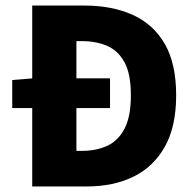

<svg xmlns="http://www.w3.org/2000/svg" viewBox="-20 -671 698 691"><path d="M24 -282V-383L98 -389H376V-282ZM96 0V-651H284Q383 -651 457.5 -617.5Q532 -584 573 -513Q614 -442 614 -328Q614 -215 573 -142.5Q532 -70 460 -35Q388 0 293 0ZM255 -128H274Q326 -128 365.5 -146Q405 -164 428 -207.5Q451 -251 451 -328Q451 -405 428 -447Q405 -489 365.5 -506Q326 -523 274 -523H255Z"/></svg>

Font: Source Sans 3 ExtraBold
Style: Regular
Weight: 800
Designer: Paul D. Hunt
Foundry: Adobe
Version: Version 3.052;hotconv 1.1.0;makeotfexe 2.6.0